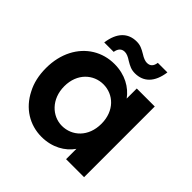

<svg xmlns="http://www.w3.org/2000/svg" viewBox="-193 -897 1064 1064"><g transform="rotate(45 339.0 -364.5)"><path d="M33 -279C33 -222 44 -172 67 -129C111 -41 192 9 285 9C368 9 433 -29 469 -81V0H610V-554H469V-475C432 -526 369 -563 286 -563C239 -563 196 -551 158 -528C81 -481 33 -391 33 -279ZM176 -279C176 -380 245 -440 322 -440C401 -440 469 -379 469 -277C469 -175 401 -114 322 -114C246 -114 176 -178 176 -279ZM161 -607H235C240 -636 254 -651 279 -651C293 -651 310 -644 329 -631C356 -615 374 -606 402 -606C469 -606 514 -649 526 -737H451C447 -708 433 -694 408 -694C395 -694 378 -700 358 -713C331 -729 313 -738 285 -738C218 -738 173 -695 161 -607Z"/></g></svg>

Font: Poppins SemiBold
Style: Regular
Weight: 600
Designer: Ninad Kale (Devanagari), Jonny Pinhorn (Latin)
Foundry: Indian Type Foundry
Version: 4.004